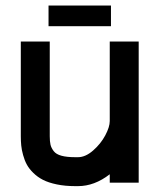

<svg xmlns="http://www.w3.org/2000/svg" viewBox="-20 -647 565 680"><path d="M156.2 -164.6Q156.2 -146 158.9 -134.5Q161.6 -123 170.2 -111.8Q178.7 -100.6 197.5 -95.5Q216.3 -90.3 246.1 -90.3H256.3Q282.7 -90.3 309.8 -114Q336.9 -137.7 352.8 -167.5Q368.7 -197.3 368.7 -218.3V-500H471.2V0H368.7V-29.8Q314.5 12.2 256.3 12.2H246.1Q210.4 12.2 181.2 6.1Q151.9 0 132.3 -10Q112.8 -20 97.9 -34.7Q83 -49.3 75 -64.2Q66.9 -79.1 61.8 -97.9Q56.6 -116.7 55.2 -131.8Q53.7 -147 53.7 -164.6V-500H156.2ZM151.9 -554.2V-627.4H373V-554.2Z"/></svg>

Font: Anka/Coder Condensed
Style: Bold
Weight: 700
Width: 4
Monospace: yes
Version: Version 001.100